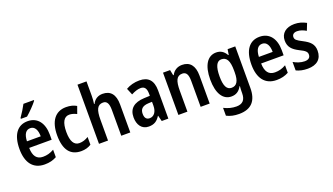

<svg xmlns="http://www.w3.org/2000/svg" viewBox="-81 -1422 4026 2318"><g transform="rotate(-20 1932.0 -263.0)"><path d="M408 -757V-766H274C251 -721 217 -667 183 -618V-606H262C308 -645 380 -718 408 -757ZM248 -552C117 -552 42 -452 42 -268C42 -96 117 10 267 10C328 10 375 -2 421 -27V-123C372 -95 330 -84 279 -84C199 -84 159 -137 157 -242H446V-308C446 -455 375 -552 248 -552ZM250 -462C308 -462 336 -406 336 -326H159C163 -420 196 -462 250 -462Z M737 10C786 10 829 -2 865 -26V-125C828 -102 790 -89 748 -89C680 -89 644 -149 644 -269C644 -391 679 -454 748 -454C778 -454 810 -444 842 -428L875 -520C840 -541 797 -553 742 -553C601 -553 526 -447 526 -269C526 -79 600 10 737 10Z M1082 -575V-760H966V0H1082V-268C1082 -392 1107 -452 1181 -452C1230 -452 1252 -414 1252 -332V0H1368V-360C1368 -488 1313 -553 1211 -553C1154 -553 1106 -525 1081 -472H1074C1079 -500 1082 -538 1082 -575Z M1685 -553C1620 -553 1560 -537 1511 -508L1546 -424C1590 -447 1630 -461 1668 -461C1717 -461 1741 -430 1741 -361V-335L1667 -332C1536 -326 1467 -269 1467 -157C1467 -62 1514 10 1604 10C1674 10 1714 -17 1750 -74H1753L1772 0H1857V-363C1857 -489 1799 -553 1685 -553ZM1693 -256 1741 -258V-208C1741 -128 1702 -81 1648 -81C1608 -81 1585 -106 1585 -160C1585 -219 1616 -252 1693 -256Z M2232 -553C2174 -553 2125 -525 2098 -472H2091L2077 -543H1986V0H2102V-268C2102 -397 2127 -453 2200 -453C2252 -453 2272 -412 2272 -332V0H2388V-360C2388 -490 2331 -553 2232 -553Z M2670 -553C2559 -553 2493 -450 2493 -269C2493 -91 2558 10 2666 10C2725 10 2767 -16 2798 -73H2803C2800 -49 2799 -17 2799 4V17C2799 106 2757 144 2681 144C2627 144 2575 131 2522 104V205C2569 229 2619 240 2681 240C2842 240 2914 151 2914 -9V-543H2816L2805 -473H2799C2767 -529 2726 -553 2670 -553ZM2701 -454C2770 -454 2801 -400 2801 -274V-250C2801 -138 2769 -88 2703 -88C2641 -88 2612 -145 2612 -267C2612 -390 2641 -454 2701 -454Z M3228 -552C3097 -552 3022 -452 3022 -268C3022 -96 3097 10 3247 10C3308 10 3355 -2 3401 -27V-123C3352 -95 3310 -84 3259 -84C3179 -84 3139 -137 3137 -242H3426V-308C3426 -455 3355 -552 3228 -552ZM3230 -462C3288 -462 3316 -406 3316 -326H3139C3143 -420 3176 -462 3230 -462Z M3831 -155C3831 -241 3782 -281 3706 -321C3630 -360 3612 -375 3612 -408C3612 -440 3635 -460 3677 -460C3717 -460 3754 -445 3791 -424L3826 -513C3778 -539 3730 -553 3675 -553C3568 -553 3499 -497 3499 -404C3499 -320 3544 -277 3622 -237C3700 -200 3716 -179 3716 -147C3716 -109 3692 -87 3642 -87C3593 -87 3539 -106 3500 -130V-21C3541 -1 3588 10 3647 10C3764 10 3831 -48 3831 -155Z"/></g></svg>

Font: Noto Sans Arabic Cond SemBd
Style: Regular
Weight: 600
Width: 3
Designer: Monotype Design Team, Nadine Chahine, Nizar Qandah and Khaled Hosny
Foundry: Monotype Imaging Inc.
Version: Version 2.012